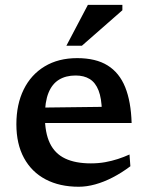

<svg xmlns="http://www.w3.org/2000/svg" viewBox="-20 -736 592 768"><path d="M288.5 -503.5Q363.5 -503.5 410.5 -474.2Q457.5 -445 480.8 -387.2Q504 -329.5 506.5 -244H136.5L135 -305.5L422.5 -309L387.5 -291Q386.5 -343 374.2 -374.2Q362 -405.5 339 -419.8Q316 -434 282.5 -434Q243.5 -434 216 -417.2Q188.5 -400.5 174 -364.8Q159.5 -329 159.5 -271Q159.5 -205 179.5 -163.2Q199.5 -121.5 240.5 -102Q281.5 -82.5 343.5 -82.5Q373.5 -82.5 400.2 -87.2Q427 -92 451.5 -100Q476 -108 498 -118L501.5 -71Q467 -45 431.2 -26.5Q395.5 -8 361 1.5Q326.5 11 295 11Q218.5 11 162.5 -18.5Q106.5 -48 76 -104Q45.5 -160 45.5 -239Q45.5 -318.5 74.8 -378Q104 -437.5 158.8 -470.5Q213.5 -503.5 288.5 -503.5ZM245.5 -553 331.5 -716.5H469.5V-695L307.5 -553Z"/></svg>

Font: Newsreader 9pt Medium
Style: Regular
Weight: 500
Designer: Hugues Gentile
Foundry: Production Type
Version: Version 1.003